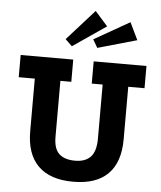

<svg xmlns="http://www.w3.org/2000/svg" viewBox="-58 -892 808 964"><g transform="rotate(5 346.0 -410.0)"><path d="M581 -212Q581 -97 522 -37.5Q463 22 347 22Q230 22 170 -37.5Q110 -97 110 -212V-477H29V-589H294V-477H239V-195Q239 -135 266.5 -109.5Q294 -84 347 -84Q399 -84 425.5 -112.5Q452 -141 452 -205V-477H397V-589H663V-477H581ZM385 -842 449 -770 281 -655 247 -688ZM564 -801 606 -714 409 -658 385 -699Z"/></g></svg>

Font: Podkova ExtraBold
Style: Regular
Weight: 800
Designer: Ilya Yudin
Foundry: Cyreal (www.cyreal.org)
Version: Version 2.103